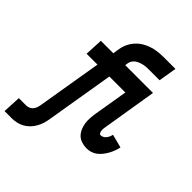

<svg xmlns="http://www.w3.org/2000/svg" viewBox="-336 -864 1198 1198"><g transform="rotate(45 263.0 -265.0)"><path d="M-74 205 -68 85H-5Q7 85 19 80.5Q31 76 39.5 66.5Q48 57 52.5 45Q57 33 59 21L131 -410H35L41 -530H151L157 -570Q160 -589 166.5 -607.5Q173 -626 184.5 -643.5Q196 -661 210.5 -675Q225 -689 242.5 -699.5Q260 -710 278.5 -717Q297 -724 316 -728Q335 -732 354 -733.5Q373 -735 392 -735H494L474 -615H387Q374 -615 361.5 -614.5Q349 -614 336.5 -611.5Q324 -609 311.5 -604.5Q299 -600 288 -593Q277 -586 269 -574.5Q261 -563 259 -551L256 -530H305L299 -410H236L161 40Q158 61 151.5 82Q145 103 134 122.5Q123 142 107.5 158Q92 174 72.5 185Q53 196 31.5 200.5Q10 205 -10 205ZM452 8Q429 8 407.5 1Q386 -6 371.5 -20.5Q357 -35 348 -55.5Q339 -76 336 -97.5Q333 -119 334.5 -142Q336 -165 340 -188L377 -410H299L305 -530H501L442 -169Q440 -160 439.5 -151.5Q439 -143 440 -135Q441 -127 445 -119.5Q449 -112 457 -112Q467 -112 476.5 -117.5Q486 -123 492.5 -131.5Q499 -140 503 -149.5Q507 -159 509 -169L598 -146Q594 -128 587.5 -110Q581 -92 571.5 -75Q562 -58 550 -42.5Q538 -27 522.5 -15Q507 -3 488.5 2.5Q470 8 452 8Z"/></g></svg>

Font: Iosevka Slab Heavy Extended
Style: Italic
Weight: 900
Width: 7
Italic angle: -9°
Monospace: yes
Designer: Belleve Invis
Foundry: Belleve Invis
Version: Version 11.1.0; ttfautohint (v1.8.3)